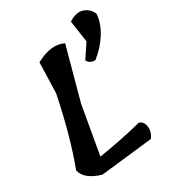

<svg xmlns="http://www.w3.org/2000/svg" viewBox="-200 -949 952 1058"><g transform="rotate(-30 275.5 -420.0)"><path d="M145 -710Q249 -766 320 -730L230 -400L176 -92Q303 -111 454 -148Q476 -139 482 -118Q495 -77 465 -37L136 0Q35 -30 22 -93Q89 -270 139 -516ZM418 -566Q381 -566 369 -593L427 -680L407 -817Q457 -850 497 -836Q537 -822 551 -783Q547 -726 511 -668.5Q475 -611 418 -566Z"/></g></svg>

Font: Tillana SemiBold
Style: Regular
Weight: 600
Designer: Lipi Raval (Devanagari, Latin), Jonny Pinhorn (Latin)
Foundry: Indian Type Foundry
Version: Version 2.003;PS 1.0;hotconv 1.0.79;makeotf.lib2.5.61930; tt